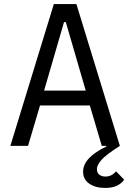

<svg xmlns="http://www.w3.org/2000/svg" viewBox="-20 -718 640 945"><path d="M245 -698H356L570 0Q501 44 479 69.5Q457 95 457 114Q457 133 469 142Q481 151 499 151Q530 151 551 125L591 166Q580 184 556.5 195.5Q533 207 498 207Q450 207 419.5 186Q389 165 389 127Q389 92 418 61Q447 30 504 3L503 0H481L422 -199H177L118 0H31ZM304 -609H295L197 -272H402Z"/></svg>

Font: iA Writer Quattro V
Style: Regular
Weight: 400
Designer: Mike Abbink, Paul van der Laan, Pieter van Rosmalen, Oliver Reichenstein
Foundry: Information Architects Inc.
Version: Version 2.000